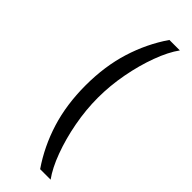

<svg xmlns="http://www.w3.org/2000/svg" viewBox="-297 -784 955 955"><g transform="rotate(45 181.0 -306.5)"><path d="M106.5 -306.8Q106.5 -441.1 141.5 -553.8Q176.5 -666.5 241.5 -761.4H315.3Q281.2 -714.5 253.6 -639.9Q225.9 -565.3 209.5 -478.3Q193.2 -391.3 193.2 -306.8Q193.2 -222.3 209.5 -135.3Q225.9 -48.3 253.6 26.3Q281.2 100.9 315.3 147.7H241.5Q176.5 52.9 141.5 -59.8Q106.5 -172.6 106.5 -306.8Z"/></g></svg>

Font: Inter Alia
Style: Regular
Weight: 400
Designer: Rasmus Andersson (Latin, Greek, Cyrillic etc.) and Evan from Shavian.info (Shavian, old style figures)
Foundry: Shavian.info
Version: Version 0.001;git-37ab20767